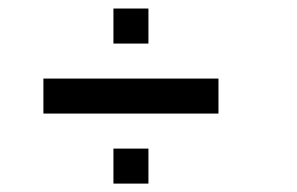

<svg xmlns="http://www.w3.org/2000/svg" viewBox="-20 -687 707 457"><path d="M333.3 -333.3V-250H250V-333.3ZM333.3 -583.3H250V-666.7H333.3ZM83.3 -416.7V-500H500V-416.7Z"/></svg>

Font: Galmuri11 Condensed
Style: Regular
Weight: 400
Width: 3
Designer: Lee Minseo (quiple)
Version: Version 2.399;hotconv 1.1.1;makeotfexe 2.6.0 DEVELOPMENT